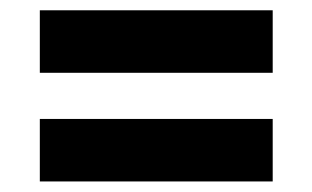

<svg xmlns="http://www.w3.org/2000/svg" viewBox="-20 -432 592 364"><path d="M55.5 -412.5H497V-294H55.5ZM55.5 -206.5H497V-88H55.5Z"/></svg>

Font: Newsreader 9pt ExtraBold
Style: Regular
Weight: 800
Designer: Hugues Gentile
Foundry: Production Type
Version: Version 1.003